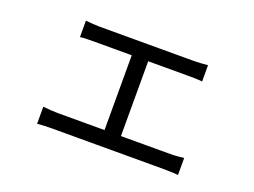

<svg xmlns="http://www.w3.org/2000/svg" viewBox="-85 -698 1170 886"><g transform="rotate(20 500.0 -255.0)"><path d="M204 -517Q220.4 -515.2 240.6 -514Q260.8 -512.8 272.5 -512.8H733.4Q752 -512.8 770.2 -514Q788.5 -515.2 803.8 -517V-436.7Q788.1 -438.7 769.2 -439.1Q750.4 -439.5 733.4 -439.5H273.1Q261.4 -439.5 240.6 -439.1Q219.8 -438.7 204 -436.7ZM457.3 -30V-471.6H538V-30ZM155 -76.7Q172.6 -74.9 191.4 -73.5Q210.2 -72.1 226.6 -72.1H779.8Q797.9 -72.1 814.9 -73.7Q832 -75.3 846.8 -76.7V6.9Q832 5.1 812 4.4Q792 3.7 779.8 3.7H226.6Q210.6 3.7 192.1 4.4Q173.6 5.1 155 6.9Z"/></g></svg>

Font: Noto Sans SC Thin
Style: Regular
Weight: 100
Designer: Ryoko NISHIZUKA 西塚涼子 (kana, bopomofo & ideographs); Paul D. Hunt (Latin, Greek & Cyrillic); Sandoll Communications 산돌커뮤니
Foundry: Adobe
Version: Version 2.004-H2;hotconv 1.0.118;makeotfexe 2.5.65603